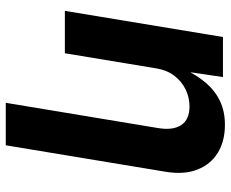

<svg xmlns="http://www.w3.org/2000/svg" viewBox="-87 -506 797 663"><g transform="rotate(90 311.5 -174.5)"><path d="M216.2 -316.1 163.9 0H17.5L107.8 -545.9H246.1L225.9 -409.6H217.1Q239.3 -455.6 266.7 -487.5Q294.1 -519.3 329.7 -536Q365.2 -552.7 410.7 -552.7Q467.5 -552.7 507.6 -528.1Q547.7 -503.4 565.7 -457.3Q583.7 -411.3 573 -347.2L481.7 204.1H335L422.2 -321.7Q430.8 -373 411.9 -401.7Q392.9 -430.4 347.3 -430.4Q316.6 -430.4 288.8 -416.9Q260.9 -403.3 241.6 -378Q222.2 -352.6 216.2 -316.1Z"/></g></svg>

Font: Inter
Style: Italic
Weight: 400
Italic angle: -9.3988°
Designer: Rasmus Andersson
Foundry: rsms
Version: Version 4.001;git-66647c0bb